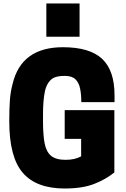

<svg xmlns="http://www.w3.org/2000/svg" viewBox="-20 -1064 720 1098"><path d="M435 -854H245V-1044H435ZM350 14Q188 14 110.5 -75.5Q33 -165 33 -370Q33 -443 36.5 -491Q40 -539 52 -584Q102 -794 340 -794Q493 -794 564 -727.5Q635 -661 635 -519V-480H445Q445 -524 438 -558Q431 -592 411 -611Q391 -630 350 -630Q303 -630 280 -615Q247 -591 236.5 -540Q226 -489 226 -410V-370Q226 -294 235 -245.5Q244 -197 271.5 -173.5Q299 -150 355 -150Q409 -150 444 -170V-270H350V-434H634V-78Q585 -38 518 -12Q451 14 350 14Z"/></svg>

Font: Tanohe Sans ExtraBold
Style: Regular
Weight: 800
Designer: Village Type and Design LLC & Cristiano Sobral
Foundry: Cooper Hewitt Smithsonian Design Museum
Version: Version 1.00;September 29, 2021;FontCreator 13.0.0.2655 64-b